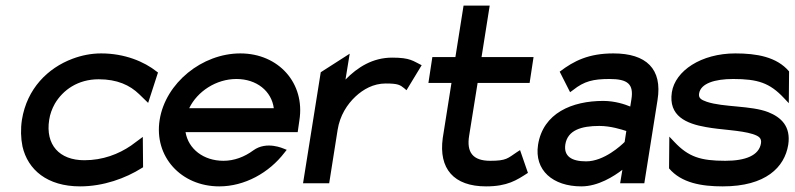

<svg xmlns="http://www.w3.org/2000/svg" viewBox="-20 -652 2827 683"><path d="M58 -226C53 -193 54 -160 60 -131C79 -48 148 11 265 11C348 11 427 -18 484 -54L489 -57L488 -165L446 -134C402 -104 346 -82 280 -82C191 -82 141 -137 155 -226C158 -246 165 -265 175 -283C204 -332 257 -370 331 -370C397 -370 442 -349 475 -317L507 -286L542 -394L538 -397C493 -433 423 -462 340 -462C304 -462 270 -455 238 -443C150 -410 76 -337 58 -226Z M548 -226C527 -95 624 11 760 11C850 11 937 -37 992 -109L1000 -119L990 -123C989 -123 929 -152 881 -117C850 -94 813 -80 775 -80C704 -80 650 -122 640 -182H1039L1045 -224C1066 -356 971 -462 835 -462C699 -462 569 -357 548 -226ZM653 -267C682 -327 749 -371 821 -371C893 -371 946 -328 954 -267Z M1058 0H1151L1181 -190C1189 -241 1215 -281 1245 -309C1272 -334 1308 -355 1352 -355C1396 -355 1403 -350 1418 -338L1426 -331L1480 -420C1449 -435 1440 -447 1375 -447C1306 -447 1252 -413 1209 -369L1224 -461L1121 -395Z M1504 -357H1586L1555 -161C1540 -52 1594 11 1709 11C1785 11 1818 -11 1858 -37L1830 -118L1819 -111C1786 -89 1782 -80 1724 -80C1662 -80 1639 -110 1649 -170L1679 -357H1864L1878 -449H1693L1722 -632H1629L1600 -449H1518Z M1894 -137C1880 -46 1947 11 2048 11C2108 11 2164 -25 2194 -48L2186 0H2272L2319 -296C2337 -407 2279 -462 2162 -462C2075 -462 2022 -436 1971 -397L2008 -324L2019 -332C2058 -363 2090 -371 2148 -371C2213 -371 2235 -353 2226 -298L2222 -273C2203 -281 2167 -293 2126 -293C2015 -293 1912 -250 1894 -137ZM1991 -138C1999 -189 2048 -204 2112 -204C2153 -204 2192 -191 2208 -186L2202 -147C2190 -135 2129 -78 2065 -78C2012 -78 1985 -97 1991 -138Z M2370 -324C2357 -239 2422 -212 2491 -200C2544 -190 2614 -189 2658 -175C2679 -168 2690 -161 2687 -142C2680 -99 2632 -80 2560 -80C2472 -80 2429 -94 2379 -147L2361 -166L2360 -53C2404 -1 2476 11 2551 11C2704 11 2771 -57 2784 -137C2794 -203 2758 -235 2713 -253C2652 -277 2553 -270 2494 -290C2474 -297 2464 -303 2467 -320C2473 -355 2522 -371 2588 -371C2676 -371 2718 -357 2768 -304L2786 -285L2787 -398C2743 -450 2671 -462 2596 -462C2474 -462 2382 -400 2370 -324Z"/></svg>

Font: Charger Sport
Style: BdObl
Weight: 700
Designer: Jasper
Foundry: Cannot Into Space Fonts
Version: Version 1.1